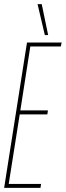

<svg xmlns="http://www.w3.org/2000/svg" viewBox="-21 -905 317 925"><path d="M-1 0 109 -700H276L272 -681H125L77 -373H210L207 -354H74L21 -19H177L174 0ZM195 -736 160 -885H180L211 -736Z"/></svg>

Font: Georama ExtraCondensed Thin
Style: Italic
Weight: 100
Width: 2
Italic angle: -9°
Designer: Jean-Baptiste Levee
Foundry: Production Type
Version: Version 1.001